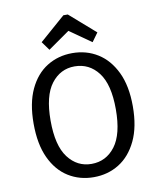

<svg xmlns="http://www.w3.org/2000/svg" viewBox="-101 -1019 925 1113"><g transform="rotate(-10 362.0 -462.5)"><path d="M361 15Q278 15 212 -26Q146 -67 108 -148.5Q70 -230 70 -351Q70 -471 108 -552Q146 -633 212 -674Q278 -715 361 -715Q444 -715 510 -674Q576 -633 615 -552Q654 -471 654 -351Q654 -230 615 -148.5Q576 -67 510 -26Q444 15 361 15ZM361 -63Q447 -63 500.5 -133.5Q554 -204 554 -351Q554 -497 500.5 -567Q447 -637 361 -637Q277 -637 223.5 -567Q170 -497 170 -351Q170 -204 223.5 -133.5Q277 -63 361 -63ZM235 -757 198 -808 349 -940H375L526 -808L489 -757L362 -846Z"/></g></svg>

Font: Orienta
Style: Regular
Weight: 400
Designer: Eduardo Rodriguez Tunni
Foundry: Eduardo Rodriguez Tunni
Version: Version 1.002; ttfautohint (v1.8.4.7-5d5b);gftools[0.9.23]